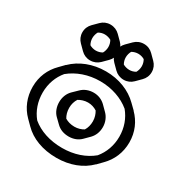

<svg xmlns="http://www.w3.org/2000/svg" viewBox="-197 -978 1128 1180"><g transform="rotate(30 367.0 -388.0)"><path d="M212 -256C212 -221 224 -190 245 -169L281 -134L282 -133C304 -112 333 -101 368 -101C402 -101 432 -113 453 -134L488 -169L489 -170C510 -192 522 -221 522 -256C522 -291 508 -322 487 -343L452 -378L451 -379C429 -400 401 -412 368 -412C334 -412 304 -400 282 -378L246 -343C225 -322 212 -291 212 -256ZM283 -256C283 -282 290 -304 302 -323C320 -334 343 -342 368 -342C392 -342 413 -335 432 -323C443 -305 451 -282 451 -256C451 -231 445 -208 433 -189C415 -178 393 -171 368 -171C342 -171 319 -178 301 -189C290 -207 283 -230 283 -256ZM95 -256C95 -320 117 -377 153 -420C209 -466 284 -493 368 -493C451 -493 527 -466 581 -421C618 -376 639 -320 639 -256C639 -192 618 -136 581 -91C527 -46 453 -20 368 -20C279 -20 205 -46 152 -90C115 -135 95 -192 95 -256ZM24 -256C24 -183 51 -119 98 -72L133 -37C187 18 269 50 368 50C463 50 544 18 599 -37H600L635 -73C682 -120 710 -183 710 -256C710 -329 682 -391 635 -438V-439L599 -474C543 -530 460 -563 368 -563C274 -563 192 -530 135 -474H134L99 -438C52 -391 24 -329 24 -256ZM486 -756C502 -756 518 -751 530 -744C538 -730 542 -715 542 -699C542 -683 537 -666 530 -654C516 -646 502 -642 486 -642C470 -642 453 -647 441 -654C433 -668 429 -683 429 -699C429 -715 434 -732 441 -744C455 -752 470 -756 486 -756ZM486 -826C460 -826 437 -816 420 -799L385 -764C368 -747 358 -725 358 -699C358 -673 368 -651 385 -634L420 -599C437 -582 460 -572 486 -572C512 -572 534 -582 551 -599L586 -634C603 -651 613 -673 613 -699C613 -725 603 -747 586 -764L551 -799C534 -816 512 -826 486 -826ZM248 -756C264 -756 281 -751 293 -744C301 -730 305 -715 305 -699C305 -683 300 -666 293 -654C279 -646 264 -642 248 -642C232 -642 216 -647 204 -654C196 -668 192 -683 192 -699C192 -715 197 -732 204 -744C218 -752 232 -756 248 -756ZM248 -826C222 -826 200 -816 183 -799L148 -764C131 -747 121 -725 121 -699C121 -673 131 -651 148 -634L183 -599C200 -582 222 -572 248 -572C274 -572 297 -582 314 -599L349 -634C366 -651 376 -673 376 -699C376 -725 366 -747 349 -764L314 -799C297 -816 274 -826 248 -826Z"/></g></svg>

Font: Hussar Press
Style: Bold
Weight: 700
Foundry: Cannot Into Space Fonts
Version: Version 1.43